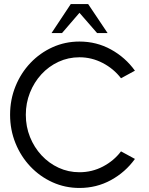

<svg xmlns="http://www.w3.org/2000/svg" viewBox="-20 -919 739 952"><path d="M374 13Q303 13 240.5 -15.2Q178 -43.5 130.8 -93.2Q83.5 -143 56.8 -209Q30 -275 30 -350Q30 -425 56.8 -491Q83.5 -557 130.8 -606.8Q178 -656.5 240.5 -684.8Q303 -713 374 -713Q459 -713 530.5 -673.5Q602 -634 649 -568.5L580 -531Q543.5 -578.5 489 -606.8Q434.5 -635 374 -635Q318.5 -635 270 -612.5Q221.5 -590 185.2 -550.5Q149 -511 128.5 -459.5Q108 -408 108 -350Q108 -291 128.8 -239.5Q149.5 -188 186 -148.8Q222.5 -109.5 270.8 -87.2Q319 -65 374 -65Q436.5 -65 490.8 -93.5Q545 -122 580 -168.5L649 -131Q602 -65.5 530.5 -26.2Q459 13 374 13ZM417 -899 513.5 -755H461.5L374 -855.5L287.5 -755H235.5L331 -899Z"/></svg>

Font: Urbanist
Style: Regular
Weight: 400
Designer: Corey Hu
Foundry: Corey Hu
Version: Version 1.330; ttfautohint (v1.8.4.7-5d5b)